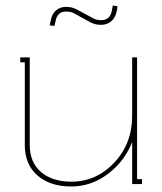

<svg xmlns="http://www.w3.org/2000/svg" viewBox="-20 -674 593 703"><path d="M315.9 -609.9Q330.6 -600.1 350.1 -600.1Q384.8 -600.1 390.1 -638.2L393.1 -653.8L410.2 -650.9L408.2 -636.2Q403.3 -609.4 387.5 -596.2Q371.6 -583 350.1 -583Q329.6 -583 312 -591.8L256.8 -622.1Q242.2 -631.8 222.2 -631.8Q188.5 -631.8 183.1 -594.2L179.2 -579.1L162.1 -581.1L165 -596.2Q169.9 -623.5 185.3 -636.2Q200.7 -648.9 222.2 -648.9Q242.2 -648.9 259.8 -640.1ZM241.2 8.8Q163.6 8.8 117.2 -31.5Q70.8 -71.8 70.8 -143.1V-445.8H54.2V-463.9H88.9V-143.1Q88.9 -79.6 130.1 -44.2Q171.4 -8.8 241.2 -8.8Q332.5 -8.8 398.2 -78.4Q463.9 -147.9 463.9 -250V-463.9H481.9V-18.1H500V0H463.9V-153.8Q435.5 -82.5 374.8 -36.9Q314 8.8 241.2 8.8Z"/></svg>

Font: Rawengulk
Style: Light
Weight: 300
Version: Version 0.92